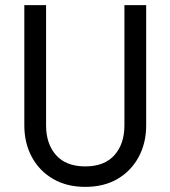

<svg xmlns="http://www.w3.org/2000/svg" viewBox="-20 -720 666 750"><path d="M75 -700H160V-230Q160 -158 199 -114Q238 -70 313 -70Q388 -70 427 -114Q466 -158 466 -230V-700H551V-230Q551 -161 521.5 -106.5Q492 -52 439 -21Q386 10 313 10Q241 10 187.5 -21Q134 -52 104.5 -106.5Q75 -161 75 -230Z"/></svg>

Font: Jost*
Style: Regular
Weight: 400
Version: Version 3.7